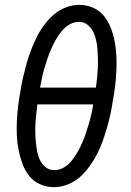

<svg xmlns="http://www.w3.org/2000/svg" viewBox="-20 -763 540 791"><path d="M203 8Q172 8 145 -4Q118 -16 100.5 -38Q83 -60 73 -87Q63 -114 57 -143Q51 -172 49.5 -202.5Q48 -233 49.5 -263.5Q51 -294 54.5 -324.5Q58 -355 64 -386Q68 -414 74.5 -442Q81 -470 88.5 -497.5Q96 -525 106 -552Q116 -579 129 -605.5Q142 -632 159.5 -656.5Q177 -681 199.5 -701Q222 -721 250 -732Q278 -743 306 -743Q337 -743 364 -731Q391 -719 408.5 -697Q426 -675 436.5 -648Q447 -621 452.5 -592Q458 -563 459.5 -532.5Q461 -502 459.5 -471.5Q458 -441 454.5 -410.5Q451 -380 445 -349Q441 -321 435 -293Q429 -265 421 -237.5Q413 -210 403.5 -183Q394 -156 380.5 -129.5Q367 -103 349.5 -78.5Q332 -54 309.5 -34Q287 -14 259 -3Q231 8 203 8ZM145 -402H375Q378 -422 380 -442Q382 -462 383 -481.5Q384 -501 383.5 -521Q383 -541 381.5 -560Q380 -579 376 -597.5Q372 -616 363.5 -633Q355 -650 340 -661.5Q325 -673 305 -673Q285 -673 266 -662Q247 -651 233.5 -634Q220 -617 209.5 -598.5Q199 -580 190.5 -560.5Q182 -541 175.5 -521.5Q169 -502 163 -482Q157 -462 153 -442Q149 -422 145 -402ZM204 -62Q224 -62 243 -73Q262 -84 275.5 -101Q289 -118 299.5 -136.5Q310 -155 318.5 -174.5Q327 -194 333.5 -213.5Q340 -233 346 -253Q352 -273 356.5 -293Q361 -313 364 -333H134Q132 -313 129.5 -293Q127 -273 126 -253.5Q125 -234 125.5 -214Q126 -194 128 -175Q130 -156 133.5 -137.5Q137 -119 145.5 -102Q154 -85 169 -73.5Q184 -62 204 -62Z"/></svg>

Font: Iosevka Fixed
Style: Italic
Weight: 400
Italic angle: -9°
Monospace: yes
Designer: Belleve Invis
Foundry: Belleve Invis
Version: Version 33.2.4